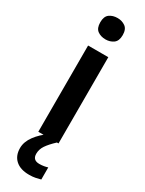

<svg xmlns="http://www.w3.org/2000/svg" viewBox="-253 -784 790 1045"><g transform="rotate(30 141.5 -262.0)"><path d="M143 -752Q171 -752 192 -737Q213 -722 213 -685Q213 -648 192 -633Q171 -618 143 -618Q113 -618 92.5 -633Q72 -648 72 -685Q72 -722 92.5 -737Q113 -752 143 -752ZM205 -542V0H78V-542ZM128 109Q128 149 170 149Q185 149 199 146.5Q213 144 222 141V217Q207 221 190.5 224.5Q174 228 151 228Q96 228 66 201Q36 174 36 126Q36 87 64 49Q92 11 136 -19L195 0Q161 32 144.5 56.5Q128 81 128 109Z"/></g></svg>

Font: Noto Sans Thai Looped SemiBold
Style: Regular
Weight: 600
Designer: Sasikarn Vongin, Ben Mitchell
Foundry: The Fontpad Ltd
Version: Version 1.001; ttfautohint (v1.8.4.7-5d5b)